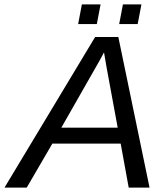

<svg xmlns="http://www.w3.org/2000/svg" viewBox="-61 -857 748 877"><path d="M178.2 -201.2 61 0H-40.5L373.5 -688H479.5L622.1 0H526.9L490.2 -201.2ZM414.1 -617.7Q410.6 -611.3 406.2 -603Q401.9 -594.7 396 -584L219.2 -273.9H476.6L426.8 -543.9Q423.3 -562.5 420.4 -581.1Q417.5 -599.6 414.1 -617.7ZM585 -836.9 567.9 -747.1H483.4L500.5 -836.9ZM398.4 -836.9 381.3 -747.1H295.9L313 -836.9Z"/></svg>

Font: Arimo
Style: Italic
Weight: 400
Italic angle: -12°
Designer: Steve Matteson
Foundry: Monotype Imaging Inc.
Version: Version 1.33